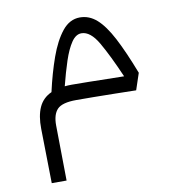

<svg xmlns="http://www.w3.org/2000/svg" viewBox="-75 -397 736 785"><g transform="rotate(-10 293.0 -4.5)"><path d="M77.1 319.3 73.2 92.8Q72.3 39.6 88.1 4.4Q104 -30.8 140.6 -47.4Q157.7 -123.5 180.4 -187.3Q203.1 -251 234.1 -289.6Q265.1 -328.1 307.6 -328.1Q346.2 -328.1 377.4 -300.5Q408.7 -272.9 439.5 -214.4Q470.2 -155.8 505.9 -63.5L482.9 5.4Q443.4 4.4 396.2 3.7Q349.1 2.9 306.2 2.4Q263.2 2 234.9 2Q176.3 2 155.8 23.2Q135.3 44.4 135.7 90.3L138.7 319.3ZM198.2 -61.5Q211.9 -63 227.5 -63Q258.3 -63 296.9 -62.3Q335.4 -61.5 374 -60.8Q412.6 -60.1 444.3 -59.6Q404.3 -151.9 372.1 -207.5Q339.8 -263.2 302.7 -263.2Q279.3 -263.2 261 -236.1Q242.7 -209 227.5 -163.3Q212.4 -117.7 198.2 -61.5Z"/></g></svg>

Font: CaskaydiaCove NFP Light
Style: Regular
Weight: 300
Designer: Aaron Bell
Foundry: Saja Typeworks
Version: Version 2111.001; VTT 6.35;Nerd Fonts 3.1.1